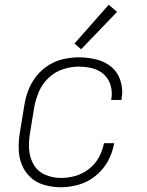

<svg xmlns="http://www.w3.org/2000/svg" viewBox="-20 -779 616 807"><path d="M236 8Q273 8 311.5 -3Q350 -14 382.5 -40.5Q415 -67 434 -102.5Q453 -138 460 -177H417Q411 -146 395.5 -117.5Q380 -89 353.5 -68.5Q327 -48 296.5 -39.5Q266 -31 236 -31Q201 -31 170 -44.5Q139 -58 122 -86.5Q105 -115 102.5 -149.5Q100 -184 106 -219L124 -329Q130 -362 144 -394.5Q158 -427 184.5 -452Q211 -477 244.5 -488Q278 -499 311 -499Q340 -499 368 -492Q396 -485 416.5 -466.5Q437 -448 445 -420Q453 -392 448 -363Q448 -361 447 -359H491V-364Q498 -401 487 -437.5Q476 -474 449 -497Q422 -520 385.5 -529Q349 -538 311 -538Q279 -538 246 -530.5Q213 -523 183.5 -504.5Q154 -486 132.5 -458.5Q111 -431 99 -399.5Q87 -368 82 -335L64 -225Q58 -190 58.5 -154.5Q59 -119 71.5 -87.5Q84 -56 108.5 -33.5Q133 -11 166.5 -1.5Q200 8 236 8ZM321 -572 472 -729 437 -759 293 -596Z"/></svg>

Font: Iosevka Sparkle XLtObl
Style: Regular
Weight: 200
Italic angle: -9°
Designer: Belleve Invis
Foundry: Belleve Invis
Version: Version 4.5.0; ttfautohint (v1.8.3)